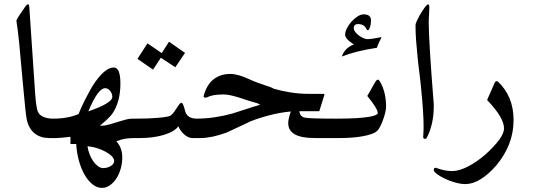

<svg xmlns="http://www.w3.org/2000/svg" viewBox="-20 -725 2547 914"><path d="M247.6 -67.9H213.9Q173.8 -67.9 146.2 -88.9Q118.7 -109.9 107.9 -153.3Q102.1 -178.2 87.9 -338.4Q79.1 -441.9 71.8 -514.9Q64.5 -587.9 58.1 -626Q58.1 -630.4 68.8 -647.2Q79.6 -664.1 102.5 -696.8Q108.9 -704.6 113.8 -704.6Q118.7 -704.6 119.6 -690.4Q126.5 -587.9 133.5 -483.6Q140.6 -379.4 147.5 -276.4Q149.9 -245.1 153.1 -223.9Q156.2 -202.6 160.2 -193.4Q167 -177.2 186.5 -168.7Q206.1 -160.2 232.9 -160.2H247.6Z M514.6 -263.7Q514.6 -271.5 512 -278.8Q509.3 -286.1 504.6 -292Q500 -297.9 493.9 -301.5Q487.8 -305.2 480.5 -305.2Q446.3 -305.2 400.4 -194.8Q514.6 -234.4 514.6 -263.7ZM523.4 41.5Q523.4 29.3 511.2 17.6Q499 5.9 480.5 -3.9Q461.9 -13.7 439.5 -20.5Q417 -27.3 396.5 -28.8Q399.4 -8.8 406.7 10Q414.1 28.8 424.3 43.2Q434.6 57.6 446.8 66.4Q459 75.2 471.2 75.2Q481.4 75.2 490.7 72.5Q500 69.8 507.3 65.4Q514.6 61 519 54.9Q523.4 48.8 523.4 41.5ZM644 -67.9H629.4Q609.9 -67.9 597.4 -67.1Q585 -66.4 575.2 -64.7Q565.4 -63 556.2 -60.1Q546.9 -57.1 533.7 -52.7Q547.9 -37.1 554.9 -18.1Q562 1 562 24.4Q562 52.2 554.4 78.6Q546.9 105 533.7 125Q520.5 145 502.9 157.2Q485.4 169.4 465.3 169.4Q441.4 169.4 420.2 152.3Q398.9 135.3 382.6 106.7Q366.2 78.1 355.7 40.3Q345.2 2.4 342.8 -39.6H315.4V-73.7Q293.5 -71.3 276.6 -69.6Q259.8 -67.9 252.4 -67.9H218.3V-160.2H232.9Q269.5 -160.2 300 -166Q330.6 -171.9 354 -182.1Q366.7 -214.4 383.1 -246.6Q399.4 -278.8 418.5 -312.5Q476.1 -403.8 521.5 -403.8Q553.2 -403.8 553.2 -327.1Q553.2 -284.2 543.7 -248.3Q534.2 -212.4 515.6 -185.1Q502 -165 456.1 -127Q458 -127 459.7 -126.7Q461.4 -126.5 463.9 -126.5Q479 -126.5 497.8 -131.8Q516.6 -137.2 536.4 -143.3Q556.2 -149.4 575.2 -154.8Q594.2 -160.2 609.9 -160.2H644Z M860.8 -473.1 814.5 -404.8 745.6 -450.2Q736.8 -437 727.3 -421.9Q717.8 -406.7 708.5 -393.6L634.3 -444.8L682.1 -518.6L750 -472.2Q758.3 -485.4 767.3 -499.5Q776.4 -513.7 784.7 -526.4ZM931.2 -67.9H897Q883.8 -67.9 872.3 -74.2Q860.8 -80.6 852.1 -89.4Q843.3 -98.1 837.4 -107.7Q831.5 -117.2 829.1 -124Q820.3 -111.3 802.5 -100.8Q784.7 -90.3 760.5 -83Q736.3 -75.7 707.8 -71.8Q679.2 -67.9 648.9 -67.9H614.7V-160.2H629.4Q656.2 -160.2 683.1 -161.1Q710 -162.1 732.4 -164.1Q754.9 -166 771 -168.7Q787.1 -171.4 792 -174.8Q801.8 -182.1 809.1 -192.6Q816.4 -203.1 822.5 -212.6Q828.6 -222.2 833.7 -228.8Q838.9 -235.4 844.7 -235.4Q851.6 -235.4 861.3 -196.3Q865.7 -179.2 879.6 -169.7Q893.6 -160.2 916.5 -160.2H931.2Z M1595.7 -67.9H1477.1Q1352.1 -67.9 1352.1 -138.7Q1352.1 -160.6 1364.7 -194.3Q1313.5 -189.5 1265.1 -177Q1216.8 -164.6 1172.9 -147.5Q1159.7 -141.1 1131.6 -127.9Q1103.5 -114.7 1060.5 -94.7Q1024.4 -81.1 992.4 -74.5Q960.4 -67.9 936 -67.9H901.9V-160.2H916.5Q957.5 -160.2 1001.7 -166.7Q1045.9 -173.3 1086.4 -184.6Q1155.3 -207 1186 -216.6Q1216.8 -226.1 1217.8 -226.1L1217.3 -225.6Q1217.3 -230.5 1191.9 -237.3Q1166.5 -244.1 1117.7 -260.7Q1095.2 -267.6 1076.9 -271.5Q1058.6 -275.4 1043 -275.4Q994.1 -275.4 967.3 -262.7H967.8Q964.4 -260.3 957.5 -260.3Q949.2 -260.3 949.2 -267.6Q963.9 -321.8 996.6 -347.4Q1029.3 -373 1076.7 -373Q1095.2 -373 1117.9 -366.5Q1140.6 -359.9 1165 -348.6Q1186 -338.9 1204.6 -332Q1223.1 -325.2 1238.5 -320.1Q1253.9 -314.9 1265.4 -311Q1276.9 -307.1 1283.2 -302.7Q1321.3 -291.5 1364 -284.9Q1406.7 -278.3 1446.3 -278.3H1518.6Q1524.4 -278.3 1524.4 -274.4Q1524.4 -272 1523.9 -271V-272Q1518.1 -252.9 1512 -233.9Q1505.9 -214.8 1500 -195.8H1405.3Q1405.8 -184.6 1411.9 -176.5Q1418 -168.5 1428.2 -165.5Q1439 -162.6 1477.8 -161.4Q1516.6 -160.2 1581.1 -160.2H1595.7Z M1796.4 -547.9Q1791 -536.6 1784.7 -523.7Q1778.3 -510.7 1774.4 -497.6Q1674.3 -482.4 1607.4 -456.1Q1610.8 -467.3 1616.9 -476.6Q1623 -485.8 1630.6 -492.9Q1638.2 -500 1647 -505.1Q1655.8 -510.3 1664.6 -513.2Q1623 -540 1623 -559.6Q1623 -573.7 1631.6 -590.6Q1640.1 -607.4 1653.3 -622.1Q1666.5 -636.7 1681.9 -646.7Q1697.3 -656.7 1710.9 -656.7Q1746.1 -656.7 1746.1 -627.9Q1746.1 -620.6 1745.1 -612.5Q1744.1 -604.5 1741.9 -597.4Q1739.7 -590.3 1737.1 -585.7Q1734.4 -581.1 1730.5 -581.1Q1727.5 -581.1 1724.6 -586.4Q1713.9 -610.4 1684.6 -610.4Q1664.1 -610.4 1664.1 -590.3Q1664.1 -582 1671.1 -572.8Q1678.2 -563.5 1688.5 -555.9Q1698.7 -548.3 1710.2 -543.5Q1721.7 -538.6 1730.5 -538.6Q1737.8 -538.6 1753.9 -540.8Q1770 -543 1795.9 -548.3ZM1817.9 -216.3Q1817.9 -205.6 1814 -189.2Q1810.1 -172.9 1804 -156Q1797.9 -139.2 1790.8 -124.8Q1783.7 -110.4 1776.9 -103.5Q1768.1 -94.2 1750 -87.6Q1731.9 -81.1 1708.5 -76.7Q1685.1 -72.3 1657.2 -70.1Q1629.4 -67.9 1600.6 -67.9H1566.4V-160.2H1581.1Q1638.7 -160.2 1676.5 -162.6Q1714.4 -165 1737.1 -168.9Q1759.8 -172.9 1769 -177.5Q1778.3 -182.1 1778.3 -186.5Q1778.3 -207.5 1728.5 -268.1L1767.1 -335.9V-335Q1772.9 -345.7 1778.8 -345.7Q1783.7 -345.7 1787.6 -338.4V-338.9Q1817.9 -288.6 1817.9 -216.3Z M2044.4 -235.4Q2044.9 -231.9 2044.9 -227.5Q2044.9 -223.1 2044.9 -218.8Q2044.9 -134.3 2012.2 -70.3Q2009.3 -64 2002.9 -64Q1994.6 -64 1994.6 -72.8Q1994.6 -82.5 1995.6 -93.8Q1996.6 -105 1996.6 -118.7Q1996.6 -153.8 1993.7 -198.5Q1990.7 -243.2 1984.9 -301.8Q1984.9 -304.7 1983.6 -315.9Q1982.4 -327.1 1980.7 -342.8Q1979 -358.4 1976.6 -376.7Q1974.1 -395 1972.2 -412.1Q1970.2 -429.2 1968.8 -443.4Q1967.3 -457.5 1966.8 -464.8Q1962.9 -501 1960.4 -536.9Q1958 -572.8 1958 -605.5Q1958 -610.8 1963.1 -622.8Q1968.3 -634.8 1977.1 -650.9Q1991.7 -675.8 2002.2 -689.9Q2012.7 -704.1 2018.1 -704.1Q2023.9 -704.1 2023.9 -689Q2023.9 -674.8 2022.5 -657Q2021 -639.2 2021 -617.2Q2021 -571.3 2026.9 -476.6Q2032.7 -381.8 2044.4 -235.4Z M2424.8 -153.3Q2424.8 -93.3 2403.8 -39.6Q2382.8 14.2 2343.3 61.5Q2304.7 106 2267.3 128.7Q2230 151.4 2194.3 151.4Q2178.2 151.4 2158 146.7Q2137.7 142.1 2117.4 134Q2097.2 126 2079.3 116Q2061.5 106 2049.8 94.7Q2044.9 89.8 2044.9 83.5Q2044.9 73.7 2054.2 73.7Q2057.1 73.7 2059.6 75.2H2059.1Q2098.6 89.4 2132.3 89.4Q2164.6 89.4 2205.6 68.8Q2246.6 48.3 2291 10.3Q2333 -27.8 2356.2 -59.3Q2379.4 -90.8 2379.4 -113.8Q2379.4 -165 2298.8 -249L2334 -329.1Q2338.4 -338.9 2344.2 -338.9Q2345.2 -338.9 2347.7 -337.9Q2350.1 -336.9 2351.1 -335.9Q2386.7 -302.2 2405.8 -256.6Q2424.8 -210.9 2424.8 -153.3Z"/></svg>

Font: XB Zar
Style: Regular
Weight: 400
Designer: Behnam
Foundry: Irmug
Version: Version 8.005 2009